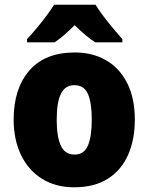

<svg xmlns="http://www.w3.org/2000/svg" viewBox="-20 -786 633 816"><path d="M553 -278Q553 -193 524.5 -128Q496 -63 438.5 -26.5Q381 10 295 10Q216 10 158 -26.5Q100 -63 69 -128Q38 -193 38 -278Q38 -409 104.5 -486Q171 -563 298 -563Q373 -563 430.5 -530Q488 -497 520.5 -433Q553 -369 553 -278ZM221 -277Q221 -205 238.5 -167Q256 -129 297 -129Q337 -129 353.5 -167Q370 -205 370 -278Q370 -350 353.5 -387Q337 -424 296 -424Q257 -424 239 -387.5Q221 -351 221 -277ZM386 -766Q407 -732 439.5 -691.5Q472 -651 500 -620V-606H385Q363 -620 342 -638Q321 -656 297 -679Q273 -655 253 -637.5Q233 -620 212 -606H95V-620Q112 -638 134 -664Q156 -690 176.5 -717.5Q197 -745 210 -766Z"/></svg>

Font: Noto Sans Khmer UI SemiCondensed Black
Style: Regular
Weight: 900
Width: 4
Designer: Danh Hong and the Monotype Design Team
Foundry: Monotype Imaging Inc.
Version: Version 2.002; ttfautohint (v1.8.4.7-5d5b)